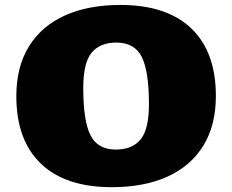

<svg xmlns="http://www.w3.org/2000/svg" viewBox="-20 -742 938 776"><path d="M466.5 -722Q654.5 -722 753.5 -626.8Q852.5 -531.5 852.5 -354.5Q852.5 -235.5 801.8 -153.2Q751 -71 657 -28.2Q563 14.5 432 14.5Q244 14.5 145 -80.8Q46 -176 46 -353Q46 -472 96.8 -554.2Q147.5 -636.5 241.8 -679.2Q336 -722 466.5 -722ZM448.5 -137.5Q514 -137.5 548 -178.2Q582 -219 582 -321Q582 -454.5 552.8 -512.2Q523.5 -570 450 -570Q384.5 -570 350.5 -529.2Q316.5 -488.5 316.5 -386.5Q316.5 -253 345.8 -195.2Q375 -137.5 448.5 -137.5Z"/></svg>

Font: Newsreader Caption ExtraBold
Style: Regular
Weight: 800
Designer: Hugues Gentile
Foundry: Production Type
Version: Version 1.001